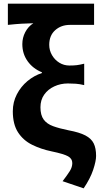

<svg xmlns="http://www.w3.org/2000/svg" viewBox="-20 -818 561 1049"><path d="M437 211 322 172Q348 138 361.5 116.5Q375 95 375 73Q375 49 352 36Q329 23 262 9Q204 -3 155.5 -27Q107 -51 78.5 -95Q50 -139 50 -210Q50 -260 72 -302.5Q94 -345 130 -375Q166 -405 209 -419V-423Q160 -443 131 -483.5Q102 -524 102 -577Q102 -612 118 -642.5Q134 -673 162 -691Q127 -690 98.5 -688.5Q70 -687 23 -682V-798H494V-682H362Q314 -682 281.5 -653Q249 -624 249 -573Q249 -543 264 -517Q279 -491 304 -475.5Q329 -460 359 -460Q383 -460 399.5 -462Q416 -464 440 -470V-353Q415 -359 394.5 -360.5Q374 -362 351 -362Q311 -362 276.5 -346Q242 -330 221.5 -301Q201 -272 201 -232Q201 -189 218.5 -165Q236 -141 270.5 -128.5Q305 -116 355 -106Q414 -95 446.5 -78Q479 -61 492 -34.5Q505 -8 505 34Q505 62 489 110Q473 158 437 211Z"/></svg>

Font: Chiron Sans HK TT
Style: Bold
Weight: 700
Designer: Ryoko NISHIZUKA 西塚涼子 (kana, bopomofo & ideographs); Paul D. Hunt (Latin, Greek & Cyrillic); Sandoll Communications 산돌커뮤니
Foundry: Adobe
Version: Version 2.022;hotconv 1.0.109;makeotfexe 2.5.65596